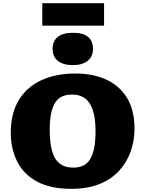

<svg xmlns="http://www.w3.org/2000/svg" viewBox="-20 -1178 914 1212"><path d="M430 14Q297 14 212.5 -32.5Q128 -79 88 -159.5Q48 -240 48 -340Q48 -463 99 -546.5Q150 -630 242 -672Q334 -714 455 -714Q568 -714 652 -675Q736 -636 782.5 -559Q829 -482 829 -366Q829 -289 804.5 -220.5Q780 -152 731 -99Q682 -46 607 -16Q532 14 430 14ZM442 -120Q476 -120 502 -131Q528 -142 546 -168.5Q564 -195 573.5 -239.5Q583 -284 583 -350Q583 -411 573.5 -454.5Q564 -498 545.5 -526Q527 -554 499.5 -567.5Q472 -581 435 -581Q400 -581 373.5 -569.5Q347 -558 329.5 -532Q312 -506 303 -463Q294 -420 294 -357Q294 -296 302.5 -251Q311 -206 329 -177Q347 -148 375 -134Q403 -120 442 -120ZM440 -767Q379 -767 345.5 -793.5Q312 -820 312 -870Q312 -918 344 -944.5Q376 -971 440 -971Q505 -971 536 -945Q567 -919 567 -869Q567 -820 533 -793.5Q499 -767 440 -767ZM247 -1016V-1158H637V-1016Z"/></svg>

Font: Literata Variable Black
Style: Regular
Weight: 900
Designer: Latin by Veronika Burian and Jose Scaglione. Greek by Irene Vlachou. Cyrillic by Vera Evstafieva.
Foundry: TypeTogether
Version: Version 3.021